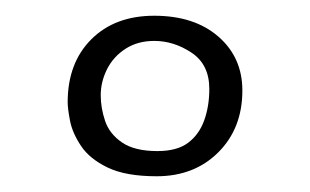

<svg xmlns="http://www.w3.org/2000/svg" viewBox="-20 -724 394 244"><path d="M179 -500Q140 -500 117 -511Q94 -522 83 -538.5Q72 -555 69 -570.5Q66 -586 66 -594Q66 -644 96 -674Q126 -704 176 -704Q227 -704 257.5 -677.5Q288 -651 288 -609Q288 -561 257.5 -530.5Q227 -500 179 -500ZM180 -532Q205 -532 219 -542.5Q233 -553 239.5 -571Q246 -589 246 -611Q246 -642 223.5 -657Q201 -672 176 -672Q155 -672 139.5 -662Q124 -652 116 -636Q108 -620 108 -603Q108 -587 113.5 -570.5Q119 -554 135 -543Q151 -532 180 -532Z"/></svg>

Font: Truculenta Medium
Style: Regular
Weight: 500
Version: Version 1.002